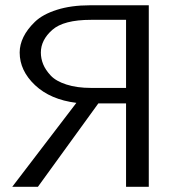

<svg xmlns="http://www.w3.org/2000/svg" viewBox="-20 -714 686 734"><path d="M26.9 0 272 -320.8Q172.9 -333 114 -388.4Q55.2 -443.8 55.2 -513.2Q55.2 -543 69.6 -572.5Q84 -602.1 113.5 -630.6Q143.1 -659.2 197.5 -676.5Q252 -693.8 323.2 -693.8H548.8V0H461.9V-318.8H356L125 0ZM136.2 -513.2Q136.2 -490.2 145 -468.5Q153.8 -446.8 173.8 -425.3Q193.8 -403.8 233.9 -390.9Q273.9 -377.9 328.1 -377.9H461.9V-638.2H328.1Q223.1 -638.2 179.7 -599.6Q136.2 -561 136.2 -513.2Z"/></svg>

Font: CMU Sans Serif
Style: Medium
Weight: 500
Version: Version 0.7.0